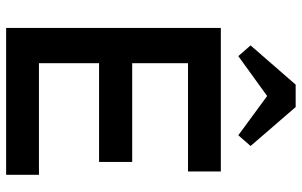

<svg xmlns="http://www.w3.org/2000/svg" viewBox="-199 -785 984 626"><g transform="rotate(90 293.0 -472.0)"><path d="M71 0V-700H539V-593H186V-411H508V-303H186V-107H550V0ZM256 -944H329L456 -797L421 -757L293 -851L163 -757L128 -797Z"/></g></svg>

Font: Zen Kaku Gothic New
Style: Bold
Weight: 700
Designer: Yoshimichi Ohira
Foundry: Positype
Version: Version 1.002